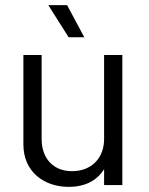

<svg xmlns="http://www.w3.org/2000/svg" viewBox="-20 -720 579 747"><path d="M308 -575 241 -700H168L247 -575ZM385 -506V-179C385 -105 336 -54 260 -54C187 -54 142 -104 142 -179V-506H71V-158C71 -51 152 7 247 7C312 7 358 -18 385 -62V0H456V-506Z"/></svg>

Font: Arthouse Owned
Style: Regular
Weight: 400
Designer: Jeremy Tribby
Foundry: Tribby Type
Version: Version 1.000;PS 001.000;hotconv 1.0.88;makeotf.lib2.5.64775